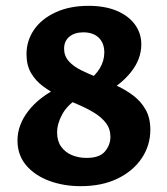

<svg xmlns="http://www.w3.org/2000/svg" viewBox="-20 -631 574 659"><path d="M283 -355Q307 -371 322.5 -396.5Q338 -422 338 -451Q338 -483 319 -501.5Q300 -520 266 -520Q236 -520 218 -505Q200 -490 200 -464Q200 -439 216 -421Q232 -403 258.5 -390Q285 -377 316.5 -364.5Q348 -352 379.5 -337.5Q411 -323 437.5 -303Q464 -283 480 -254.5Q496 -226 496 -186Q496 -132 466.5 -88Q437 -44 383.5 -18Q330 8 257 8Q198 8 148.5 -10.5Q99 -29 69.5 -64Q40 -99 40 -149Q40 -202 77.5 -250.5Q115 -299 184 -332L243 -290Q210 -269 193 -237.5Q176 -206 176 -176Q176 -147 190 -127.5Q204 -108 227 -98.5Q250 -89 277 -89Q322 -89 340.5 -111.5Q359 -134 359 -161Q359 -189 343.5 -209Q328 -229 302.5 -244.5Q277 -260 246 -273Q215 -286 184 -301Q153 -316 127.5 -335Q102 -354 86.5 -380.5Q71 -407 71 -445Q71 -491 96.5 -528.5Q122 -566 170.5 -588.5Q219 -611 284 -611Q340 -611 380.5 -594Q421 -577 443 -547Q465 -517 465 -479Q465 -428 429.5 -383.5Q394 -339 337 -310Z"/></svg>

Font: Ysabeau SC ExtraBold
Style: Regular
Weight: 800
Designer: Christian Thalmann (Catharsis Fonts)
Version: Version 2.001;gftools[0.9.30]; featfreeze: smcp